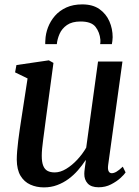

<svg xmlns="http://www.w3.org/2000/svg" viewBox="-20 -822 616 853"><path d="M175 10.5Q142 10.5 114.8 -1.8Q87.5 -14 71.2 -41Q55 -68 54.5 -112.5Q54.5 -129 56.2 -150.8Q58 -172.5 61 -197Q64 -221.5 67.5 -245.2Q71 -269 74 -288.5L102.5 -473.5L47 -500.5L53 -533L197 -554L217.5 -542.5L183 -287Q180.5 -266.5 177.5 -244.8Q174.5 -223 171.8 -202Q169 -181 167.2 -162.5Q165.5 -144 165.5 -130Q165.5 -102 172 -85.8Q178.5 -69.5 191.2 -62.8Q204 -56 223 -56Q248 -56 274 -71.8Q300 -87.5 323.2 -112.5Q346.5 -137.5 363 -166L415.5 -548.5H524L460.5 -89Q458 -70.5 462.5 -61.5Q467 -52.5 476.5 -52.5Q486 -52.5 497.5 -59.2Q509 -66 525.5 -81.5L538 -56Q532 -46.5 515 -31Q498 -15.5 473.2 -2.8Q448.5 10 418 10Q385 10 369.5 -7Q354 -24 354.5 -50Q354.5 -53 355 -59.8Q355.5 -66.5 356.8 -75.2Q358 -84 359.2 -93Q360.5 -102 361.5 -109.5L360 -110Q345 -87 326.2 -65.5Q307.5 -44 284.5 -27Q261.5 -10 234.2 0.2Q207 10.5 175 10.5ZM181 -626Q181 -630 181 -634Q181 -638 181.5 -643Q182.5 -672 193.2 -700.2Q204 -728.5 224.2 -751.8Q244.5 -775 274.8 -788.8Q305 -802.5 345.5 -802.5Q392 -802.5 421.8 -781.5Q451.5 -760.5 466 -727.2Q480.5 -694 480.5 -656.5Q480.5 -648 479.2 -639.8Q478 -631.5 477 -626H425Q425.5 -630 426 -634.5Q426.5 -639 426 -645.5Q423 -678.5 404.5 -702.5Q386 -726.5 338 -726.5Q300 -726.5 277.5 -710.8Q255 -695 244.8 -671.8Q234.5 -648.5 232.5 -626Z"/></svg>

Font: Merriweather 48pt Medium
Style: Italic
Weight: 500
Italic angle: -7.8°
Version: Version 2.101